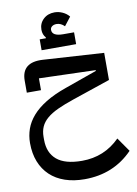

<svg xmlns="http://www.w3.org/2000/svg" viewBox="-110 -825 855 1199"><g transform="rotate(-10 317.0 -225.5)"><path d="M328 304Q259 304 203.5 285Q148 266 109.5 229.5Q71 193 50.5 141Q30 89 30 23Q30 -24 45 -66.5Q60 -109 93 -147Q126 -185 179.5 -218Q233 -251 310 -278L513 -350V-355L155 -366V-291H65V-367Q65 -484 199 -476L584 -452V-280L342 -198Q283 -178 241 -158.5Q199 -139 172 -116Q145 -93 132.5 -65Q120 -37 120 -1V18Q120 100 172 144Q224 188 332 188Q473 188 572 89L634 178Q512 304 328 304ZM202 -605H241L242 -610Q223 -631 223 -662Q223 -702 251 -728.5Q279 -755 322 -755Q348 -755 373 -743.5Q398 -732 414 -712L372 -658Q349 -681 322 -681Q304 -681 293 -672.5Q282 -664 282 -651Q282 -611 352 -611H421V-536H202Z"/></g></svg>

Font: IBM Plex Sans Arabic Medium
Style: Regular
Weight: 500
Designer: Mike Abbink, Paul van der Laan, Pieter van Rosmalen, Wael Morcos, Khajak Apelian
Foundry: Bold Monday
Version: Version 1.1